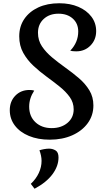

<svg xmlns="http://www.w3.org/2000/svg" viewBox="-20 -832 670 1178"><path d="M213 -631Q213 -584 237.5 -547.5Q262 -511 300.5 -479Q339 -447 382.5 -416Q426 -385 465 -351.5Q504 -318 528.5 -277.5Q553 -237 553 -185Q553 -124 518.5 -76.5Q484 -29 423.5 -2Q363 25 285 25Q213 25 157.5 2Q102 -21 71 -62Q40 -103 40 -156Q40 -210 74 -245Q108 -280 161 -280Q179 -280 190 -276Q159 -229 159 -178Q159 -118 197.5 -82Q236 -46 297 -46Q356 -46 394 -78Q432 -110 432 -161Q432 -203 408 -236.5Q384 -270 346 -300.5Q308 -331 265.5 -362Q223 -393 185 -428.5Q147 -464 122.5 -508Q98 -552 98 -609Q98 -670 129 -715.5Q160 -761 215 -786.5Q270 -812 344 -812Q410 -812 461 -790Q512 -768 541 -729.5Q570 -691 570 -641Q570 -588 535 -552.5Q500 -517 448 -517Q424 -517 411 -521Q460 -572 460 -639Q460 -688 426.5 -718Q393 -748 339 -748Q283 -748 248 -715.5Q213 -683 213 -631ZM222 90Q234 86 250.5 83Q267 80 281 80Q303 80 321 91Q339 102 339 134Q339 187 302 237Q265 287 192 326L169 296Q201 266 218 229.5Q235 193 235 155Q235 139 231.5 122.5Q228 106 222 90Z"/></svg>

Font: Merienda Medium
Style: Regular
Weight: 500
Designer: Eduardo Rodriguez Tunni
Foundry: Eduardo Rodriguez Tunni
Version: Version 2.001; ttfautohint (v1.8.4.7-5d5b)